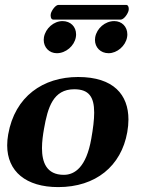

<svg xmlns="http://www.w3.org/2000/svg" viewBox="-20 -753 606 783"><path d="M471.9 -673C485.9 -673 502.3 -698 504.6 -711C504.9 -712.6 505.1 -714.5 505.1 -716.4C505.1 -724.1 502.5 -733 494.5 -733H218.5C205.5 -733 189.1 -708 187 -696C185.4 -687 186.9 -673 197.9 -673ZM368.2 -601C367.6 -597.3 367.3 -593.6 367.3 -590C367.3 -560 389.7 -536 422.8 -536C457.8 -536 492.1 -566 498.2 -601C499 -605.1 499.3 -609.1 499.3 -613C499.3 -644.1 477 -667 445.9 -667C408.9 -667 374.8 -638 368.2 -601ZM159.2 -601C158.6 -597.3 158.3 -593.6 158.3 -590C158.3 -559.9 180.5 -536 211.8 -536C248.8 -536 283.1 -566 289.2 -601C290 -605.1 290.3 -609.1 290.3 -613C290.3 -644.1 267.8 -667 234.9 -667C199.9 -667 165.8 -638 159.2 -601ZM13.4 -205C10.7 -189.4 9.3 -174.6 9.3 -160.4C9.3 -53.9 85.9 10 217.5 10C370.5 10 474.6 -75.8 499 -214C502.1 -231.8 503.8 -249.1 503.8 -265.6C503.8 -366 443.8 -439 298.7 -439C155.7 -439 40.7 -360 13.4 -205ZM282.8 -389C341.8 -389 364.1 -358.7 364.1 -293.8C364.1 -265.1 359.8 -229.6 352.2 -187C332 -72 285.3 -40 240.3 -40C169.3 -40 151.2 -91.7 151.2 -149C151.2 -175.7 155.2 -203.6 159.5 -228C174.8 -315 196.8 -389 282.8 -389Z"/></svg>

Font: Linux Biolinum O 
Style: Bold Italic
Weight: 700
Designer: Philipp H. Poll
Foundry: Philipp H. Poll
Version: Version 1.3.2